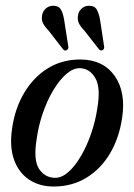

<svg xmlns="http://www.w3.org/2000/svg" viewBox="-20 -656 478 684"><path d="M269.5 -444Q349 -442.5 389 -385Q429 -327.5 415 -235.5Q404.5 -164.5 371.8 -109.2Q339 -54 287.8 -22.8Q236.5 8.5 171 8.5Q120.5 8.5 83.5 -16.2Q46.5 -41 30 -87Q13.5 -133 23 -197.5Q33 -270 66.8 -326.2Q100.5 -382.5 152.2 -413.8Q204 -445 269.5 -444ZM177 -22.5Q200.5 -22.5 224.5 -44Q248.5 -65.5 269.2 -101.5Q290 -137.5 305 -181.2Q320 -225 326.5 -269Q339.5 -344 319.5 -378Q299.5 -412 265.5 -413Q241.5 -414 216.8 -392.8Q192 -371.5 170.2 -335.2Q148.5 -299 133 -254.2Q117.5 -209.5 111 -163.5Q98 -86 119.2 -54.2Q140.5 -22.5 177 -22.5ZM209 -582 223 -492.5Q225.5 -483.5 219 -478Q211.5 -473 205 -480L153 -547Q139.5 -561 133.2 -573.2Q127 -585.5 130 -601.5Q132 -615.5 143 -625.5Q154 -635.5 169.5 -635.5Q189.5 -635.5 197.5 -621Q205.5 -606.5 209 -582ZM337 -582 350.5 -493Q353 -483 346.5 -478Q339.5 -473.5 333 -480L280.5 -547Q267 -561 261 -573.2Q255 -585.5 258 -601.5Q259.5 -615 270.5 -625.2Q281.5 -635.5 297 -635.5Q317.5 -635.5 325.2 -621.2Q333 -607 337 -582Z"/></svg>

Font: Fraunces 144pt Soft
Style: Italic
Weight: 400
Italic angle: -16°
Version: Version 1.000;[b76b70a41]